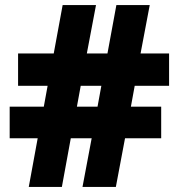

<svg xmlns="http://www.w3.org/2000/svg" viewBox="-20 -734 702 754"><path d="M509 -397H644V-524H532L568 -714H437L402 -524H321L357 -714H226L191 -524H51V-397H167L152 -315H18V-191H128L93 0H223L258 -191H340L304 0H435L471 -191H613V-315H494ZM282 -315 297 -397H378L363 -315Z"/></svg>

Font: Noto Sans Thai Looped Black
Style: Regular
Weight: 900
Designer: Sasikarn Vongin, Ben Mitchell
Foundry: The Fontpad Ltd
Version: Version 1.001